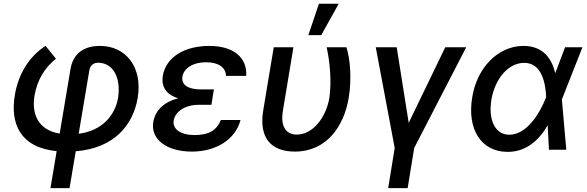

<svg xmlns="http://www.w3.org/2000/svg" viewBox="-20 -797 3127 1022"><path d="M355.1 -428.3 297.6 -85.9C179.3 -105.5 147.7 -193.9 164.1 -290.5C179.7 -374.3 217.3 -435.4 277.7 -484.7L222.7 -552.6C137.1 -498.6 77.4 -404.5 58.9 -290.5C34.1 -142 84.5 -12.1 281.6 7.5L248.6 204.5H350.1L383.2 8.2C593 -8.5 690.3 -137.1 713.1 -277.3C739.7 -437.5 651.6 -552.6 512.4 -552.6C425.8 -552.6 368.6 -512.1 355.1 -428.3ZM398.8 -84.9 455.6 -422.9C458.8 -445.7 475.9 -463.1 501.1 -463.1C585.9 -463.1 623.6 -379.6 608.7 -277.3C593.4 -186.1 527 -101.6 398.8 -84.9Z M795.8 -148.1C780.2 -53.3 869.7 9.9 1001.4 9.9C1129.6 9.9 1233 -53.6 1260.3 -158.4H1155.9C1133.9 -104.4 1092.3 -78.1 1016.7 -78.1C940 -78.1 897.4 -110.4 904.5 -155.5C913 -204.5 967.3 -239 1036.2 -239H1105.5L1109 -262.4L1118.6 -321H1049.4C976.9 -321 944.6 -348 951 -389.2C958.8 -433.9 1006.7 -465.6 1076.7 -465.6C1143.1 -465.6 1181.8 -438.2 1182.9 -393.1H1290.5C1296.5 -493.6 1219.5 -552.6 1094.1 -552.6C963.4 -552.6 863.6 -494 846.6 -393.1C839.1 -346.9 854 -296.2 929 -273.8C839.8 -251.4 804.3 -197.4 795.8 -148.1Z M1437.1 -545.5 1381 -208.8C1356.5 -57.5 1427.9 9.9 1549.4 9.9C1718 9.9 1811.1 -123.9 1836.3 -277C1852.6 -375 1844.1 -485.8 1823.9 -545.5H1718.7C1736.9 -464.5 1745.4 -360.1 1733.3 -277C1715.6 -170.1 1644.2 -80.6 1559.7 -80.6C1511 -80.6 1470.2 -112.9 1485.8 -207.4L1541.9 -545.5ZM1621.4 -610.1H1690L1783 -777H1677.6Z M1980.1 -545.5 2081 -9.2 2046.2 204.5H2149.9L2184.7 -9.2L2461.6 -545.5H2350.1L2155.5 -143.1L2091.6 -545.5Z M2680 11.4C2776.3 12.4 2845.9 -45.5 2895.2 -129.6L2902 0H2994.3L2970.9 -266.7L2972.3 -271.3L3080.3 -545.5H2987.9L2935.4 -407.3C2915.8 -492.2 2865.1 -552.6 2766.3 -552.6C2633.9 -552.6 2519.2 -440 2493.6 -279.1C2465.2 -109.7 2540.5 10.3 2680 11.4ZM2595.5 -265.6C2615.1 -380 2686.8 -462.4 2770.6 -462.4C2867.2 -462.4 2884.2 -346.9 2887.1 -280.9V-280.5L2884.9 -274.9C2857.6 -204.5 2789.1 -79.9 2690.7 -79.9C2615.1 -79.9 2578.5 -159.1 2595.5 -265.6Z"/></svg>

Font: Magic Ui Pro Medium
Style: Italic
Weight: 500
Italic angle: -9.39999°
Designer: Stefan Endress, Andreas Faust
Version: Version 1.000;FEAKit 1.0